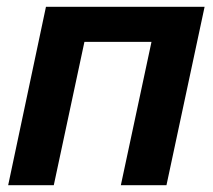

<svg xmlns="http://www.w3.org/2000/svg" viewBox="-20 -544 625 564"><path d="M4 0 115 -524H581L469 0H335L425 -421H228L138 0Z"/></svg>

Font: Raleway
Style: Bold Italic
Weight: 700
Italic angle: -12°
Designer: Matt McInerney, Pablo Impallari, Rodrigo Fuenzalida
Foundry: Matt McInerney, Pablo Impallari, Rodrigo Fuenzalida
Version: Version 4.101;RELEASE